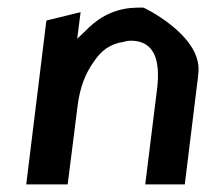

<svg xmlns="http://www.w3.org/2000/svg" viewBox="-20 -495 562 505"><path d="M466 -10 498 -270C500 -283 501 -294 502 -307C509 -403 357 -476 357 -475C346 -475 334 -475 324 -474C272 -469 233 -444 202 -411L183 -393L192 -463L102 -441L49 -10H158L184 -216C190 -265 205 -303 227 -333C246 -362 270 -380 306 -385C311 -387 318 -388 324 -388C384 -388 403 -340 393 -260L362 -10Z"/></svg>

Font: Bluebird
Style: LiNrwObl
Weight: 300
Designer: Jasper
Foundry: Cannot Into Space Fonts
Version: Version 0.98